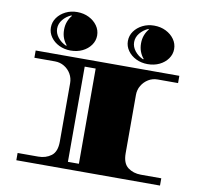

<svg xmlns="http://www.w3.org/2000/svg" viewBox="-95 -1016 1193 1120"><g transform="rotate(10 501.5 -456.5)"><path d="M73 0V-43H195Q240 -43 272 -67Q304 -91 304 -151V-497Q304 -527 289.5 -552Q275 -577 250 -592Q225 -607 195 -607H73V-650H924V-607H803Q773 -607 748.5 -592Q724 -577 709 -552Q694 -527 694 -497V-151Q694 -91 726 -67Q758 -43 803 -43H924V0ZM371 -43H436V-607H371ZM729 -685Q692 -685 661 -700Q630 -715 611.5 -741Q593 -767 593 -798Q593 -830 611.5 -856Q630 -882 661 -897.5Q692 -913 729 -913Q768 -913 799 -897.5Q830 -882 848.5 -856Q867 -830 867 -798Q867 -767 848.5 -741Q830 -715 799 -700Q768 -685 729 -685ZM273 -685Q236 -685 205 -700Q174 -715 155.5 -741Q137 -767 137 -798Q137 -830 155.5 -856Q174 -882 205 -897.5Q236 -913 273 -913Q312 -913 343 -897.5Q374 -882 392.5 -856Q411 -830 411 -798Q411 -767 392.5 -741Q374 -715 343 -700Q312 -685 273 -685ZM243 -708 246 -711Q232 -727 223.5 -749Q215 -771 215 -798Q215 -825 223.5 -847Q232 -869 246 -885L243 -888Q213 -875 193.5 -851Q174 -827 174 -798Q174 -770 193.5 -745.5Q213 -721 243 -708ZM699 -708 702 -711Q688 -727 679.5 -749Q671 -771 671 -798Q671 -825 679.5 -847Q688 -869 702 -885L699 -888Q669 -875 649.5 -851Q630 -827 630 -798Q630 -770 649.5 -745.5Q669 -721 699 -708Z"/></g></svg>

Font: Diplomata
Style: Regular
Weight: 400
Designer: Eduardo Rodriguez Tunni
Foundry: Eduardo Rodriguez Tunni
Version: Version 1.002; ttfautohint (v1.8.4.7-5d5b);gftools[0.9.23]